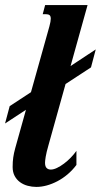

<svg xmlns="http://www.w3.org/2000/svg" viewBox="-49 -736 402 767"><path d="M148.4 -630.9Q153.8 -650.9 153.8 -661.1Q153.8 -671.9 148.9 -675.5Q144 -679.2 135.3 -679.2H121.6L131.3 -715.8H300.8L232.9 -472.2L333.5 -538.6L314.5 -466.8L212.9 -400.4L145 -157.2Q136.2 -126.5 133.5 -109.6Q130.9 -92.8 130.9 -85.9Q130.9 -71.3 137.2 -64.9Q143.6 -58.6 153.8 -58.6Q165 -58.6 178.7 -65.2Q192.4 -71.8 206.5 -82.3Q220.7 -92.8 233.6 -106.2Q246.6 -119.6 256.3 -133.3V-77.1Q240.2 -55.7 220.7 -39.3Q201.2 -22.9 180.2 -12Q159.2 -1 137.7 4.9Q116.2 10.7 96.2 10.7Q78.6 10.7 61.5 6.1Q44.4 1.5 31 -8.3Q17.6 -18.1 9.5 -33.2Q1.5 -48.3 1.5 -68.8Q1.5 -89.8 3.9 -106.9Q6.3 -124 11.7 -143.6L54.7 -297.4L-28.8 -242.7L-10.3 -312L74.7 -367.7Z"/></svg>

Font: Arian AMU Serif
Style: Bold Italic
Weight: 700
Italic angle: -15°
Designer: Ruben Hakobyan (Tarumian)
Foundry: Ruben Hakobyan (Tarumian)
Version: Version 1.002